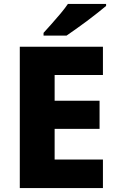

<svg xmlns="http://www.w3.org/2000/svg" viewBox="-20 -950 590 970"><path d="M500 0H80V-714H500V-571H256V-441H483V-299H256V-144H500ZM516 -920Q499 -906 473.5 -885.5Q448 -865 419 -843.5Q390 -822 362.5 -802.5Q335 -783 316 -770H200V-784Q217 -803 240 -828.5Q263 -854 285.5 -881Q308 -908 323 -930H516Z"/></svg>

Font: Noto Sans Oriya ExtraBold
Style: Regular
Weight: 800
Version: Version 2.003